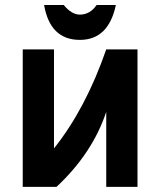

<svg xmlns="http://www.w3.org/2000/svg" viewBox="-20 -730 626 750"><path d="M152.3 -710.4H229Q259.8 -672.9 292 -672.9Q331.5 -672.9 357.4 -710.4H432.6Q403.8 -574.2 292 -574.2Q175.8 -574.2 152.3 -710.4ZM68.8 0V-537.1H190.9V-150.4Q314.9 -305.7 395 -537.1H517.1V0H395V-293Q341.3 -131.3 200.7 0Z"/></svg>

Font: Consola Mono
Style: Bold
Weight: 700
Monospace: yes
Designer: Wojciech Kalinowski "wmk69" (wmk69@o2.pl)
Foundry: Wojciech Kalinowski "wmk69" (wmk69@o2.pl)
Version: Version 2.1.0